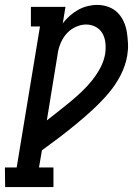

<svg xmlns="http://www.w3.org/2000/svg" viewBox="-44 -763 564 783"><path d="M-23 0 -24 -80H24L119 -655H82V-735H223L212 -668Q225 -685 241 -699Q257 -713 275 -723Q293 -733 313 -738Q333 -743 352 -743Q376 -743 398 -735Q420 -727 435.5 -711.5Q451 -696 460.5 -675Q470 -654 473.5 -631Q477 -608 478 -584.5Q479 -561 475 -537Q468 -495 447.5 -455.5Q427 -416 398 -382Q369 -348 336 -317.5Q303 -287 268.5 -258.5Q234 -230 198.5 -203Q163 -176 127 -150L115 -80H174V0ZM147 -272Q171 -291 195.5 -310Q220 -329 244 -349Q268 -369 290.5 -390.5Q313 -412 332.5 -436.5Q352 -461 366 -488Q380 -515 385 -544Q388 -566 386 -587Q384 -608 374.5 -625.5Q365 -643 347 -653Q329 -663 307 -663Q287 -663 266.5 -654Q246 -645 231 -629.5Q216 -614 206.5 -594Q197 -574 193 -554Z"/></svg>

Font: Iosevka Curly Slab Medium
Style: Italic
Weight: 500
Italic angle: -9°
Monospace: yes
Designer: Belleve Invis
Foundry: Belleve Invis
Version: Version 22.1.2; ttfautohint (v1.8.4)